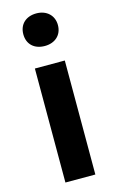

<svg xmlns="http://www.w3.org/2000/svg" viewBox="-124 -861 553 911"><g transform="rotate(-15 152.0 -405.5)"><path d="M79 0H226V-560H79ZM153 -651C203 -651 238 -682 238 -731C238 -779 203 -811 153 -811C101 -811 68 -779 68 -731C68 -682 101 -651 153 -651Z"/></g></svg>

Font: Source Han Sans KR
Style: Bold
Weight: 700
Designer: Ryoko NISHIZUKA 西塚涼子 (kana, bopomofo & ideographs); Paul D. Hunt (Latin, Greek & Cyrillic); Sandoll Communications 산돌커뮤니
Foundry: Adobe
Version: Version 2.004;hotconv 1.0.118;makeotfexe 2.5.65603